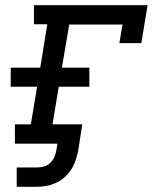

<svg xmlns="http://www.w3.org/2000/svg" viewBox="-20 -550 640 735"><path d="M44 165V91H122Q135 91 148 87.5Q161 84 171 75Q181 66 187 53.5Q193 41 195 29L200 0H37V-74H98L122 -218H21V-291H134L161 -457H110V-530H545L521 -385H437L449 -456H245L217 -291H322V-218H205L181 -74H295L279 29Q275 47 269 65Q263 83 252.5 99Q242 115 227 128.5Q212 142 194.5 150Q177 158 158.5 161.5Q140 165 122 165Z"/></svg>

Font: Iosevka Slab Extended Oblique
Style: Regular
Weight: 400
Width: 7
Italic angle: -9°
Monospace: yes
Designer: Belleve Invis
Foundry: Belleve Invis
Version: Version 11.1.0; ttfautohint (v1.8.3)